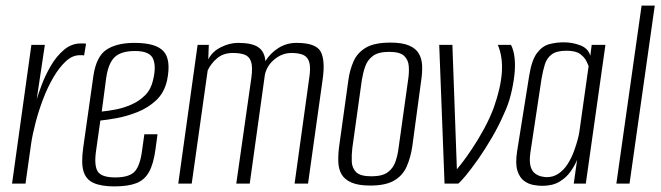

<svg xmlns="http://www.w3.org/2000/svg" viewBox="-20 -655 2358 685"><path d="M23 0 92 -495H140L111 -301Q117 -321 129.5 -354Q142 -387 161.5 -420.5Q181 -454 208 -477Q235 -500 268 -500Q272 -500 278 -500Q284 -500 287 -499L280 -457Q278 -458 273.5 -458Q269 -458 264 -458Q238 -458 214.5 -436Q191 -414 170.5 -379Q150 -344 134 -302Q118 -260 107 -218Q96 -176 91 -142L71 0Z M388 10Q342 10 314.5 -2Q287 -14 278 -43.5Q269 -73 277 -129L313 -383Q323 -453 359.5 -477.5Q396 -502 460 -502Q537 -502 564 -471.5Q591 -441 576 -368Q566 -324 537 -297Q508 -270 470 -255Q432 -240 396 -233.5Q360 -227 338 -225L323 -119Q315 -65 328.5 -43.5Q342 -22 391 -22Q441 -22 460.5 -43Q480 -64 487 -119L495 -176H542L535 -124Q528 -71 512 -42Q496 -13 466.5 -1.5Q437 10 388 10ZM343 -257Q365 -259 393.5 -264.5Q422 -270 450 -282.5Q478 -295 498.5 -316Q519 -337 526 -369Q538 -418 526 -445.5Q514 -473 462 -473Q413 -473 390 -452Q367 -431 359 -378Z M616 0 685 -495H725L723 -443Q737 -471 768 -486.5Q799 -502 829 -502Q879 -502 901.5 -486.5Q924 -471 927 -437Q944 -465 973 -483.5Q1002 -502 1038 -502Q1107 -502 1124 -471Q1141 -440 1131 -371L1079 0H1031L1083 -375Q1089 -413 1083.5 -432.5Q1078 -452 1062 -459Q1046 -466 1020 -466Q987 -466 959.5 -443.5Q932 -421 925 -388L871 0H823L877 -379Q882 -417 875.5 -435.5Q869 -454 852.5 -460Q836 -466 811 -466Q777 -466 755 -447.5Q733 -429 721 -404L664 0Z M1301 7Q1259 7 1234.5 -3.5Q1210 -14 1199 -32.5Q1188 -51 1187 -77Q1186 -103 1190 -133L1223 -370Q1228 -406 1241.5 -436.5Q1255 -467 1285.5 -485Q1316 -503 1373 -503Q1415 -503 1439.5 -492.5Q1464 -482 1474.5 -463.5Q1485 -445 1486 -421Q1487 -397 1483 -370L1451 -133Q1445 -93 1431 -61Q1417 -29 1386.5 -11Q1356 7 1301 7ZM1305 -26Q1344 -26 1363.5 -40.5Q1383 -55 1391 -78.5Q1399 -102 1402 -127L1436 -370Q1440 -395 1438.5 -418Q1437 -441 1422 -455.5Q1407 -470 1368 -470Q1330 -470 1310.5 -455.5Q1291 -441 1283 -418Q1275 -395 1271 -370L1237 -127Q1234 -102 1235 -78.5Q1236 -55 1251 -40.5Q1266 -26 1305 -26Z M1566 0 1547 -495H1594L1610 -51Q1613 -54 1628.5 -74Q1644 -94 1665 -125.5Q1686 -157 1707 -195.5Q1728 -234 1742 -272Q1767 -343 1770.5 -398Q1774 -453 1756 -495H1803Q1813 -476 1816 -447.5Q1819 -419 1815 -385Q1811 -351 1802 -315.5Q1793 -280 1778 -249Q1760 -207 1735.5 -165Q1711 -123 1686.5 -88Q1662 -53 1642.5 -29.5Q1623 -6 1615 0Z M1914 8Q1902 8 1884 5Q1866 2 1850 -9.5Q1834 -21 1826 -46Q1818 -71 1825 -116L1868 -385Q1877 -441 1896 -466Q1915 -491 1940 -497.5Q1965 -504 1991 -504Q2023 -504 2051 -493Q2079 -482 2086 -456L2091 -495H2140L2070 0H2027L2039 -85Q2031 -65 2016 -43.5Q2001 -22 1976.5 -7Q1952 8 1914 8ZM1931 -23Q1955 -23 1974 -36.5Q1993 -50 2006 -71Q2019 -92 2027.5 -115Q2036 -138 2041 -157Q2046 -176 2047 -185L2080 -419Q2078 -425 2071.5 -438Q2065 -451 2049.5 -462.5Q2034 -474 2001 -474Q1966 -474 1948.5 -461Q1931 -448 1924 -425.5Q1917 -403 1912 -374L1872 -109Q1868 -79 1873 -61.5Q1878 -44 1889 -36Q1900 -28 1911.5 -25.5Q1923 -23 1931 -23Z M2179 0 2269 -635H2316L2226 0Z"/></svg>

Font: Alumni Sans Thin Light
Style: Italic
Weight: 300
Italic angle: -8°
Version: Version 1.016